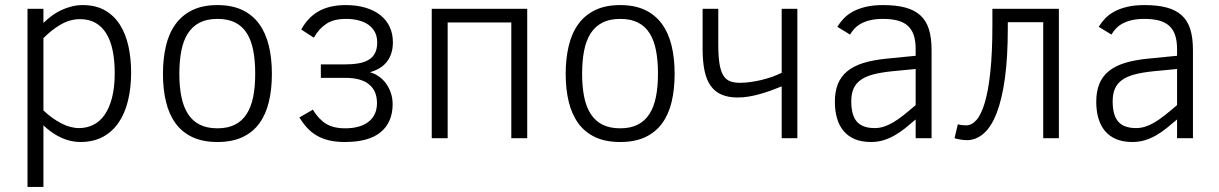

<svg xmlns="http://www.w3.org/2000/svg" viewBox="-20 -547 4827 760"><path d="M499 -259.8Q499 -199.7 486.8 -149.2Q474.6 -98.6 449.7 -62Q424.8 -25.4 387 -5.1Q349.1 15.1 297.9 15.1Q260.3 15.1 222.9 -1.7Q185.5 -18.6 151.9 -50.8V192.9H88.9V-512.2H151.9V-456.1Q167 -471.2 184.8 -484.4Q202.6 -497.6 222.4 -506.8Q242.2 -516.1 263.7 -521.5Q285.2 -526.9 307.1 -526.9Q358.9 -526.9 395.3 -506.1Q431.6 -485.4 454.6 -449.2Q477.5 -413.1 488.3 -364.5Q499 -315.9 499 -259.8ZM434.1 -257.8Q434.1 -307.1 426 -346.7Q418 -386.2 401.1 -413.8Q384.3 -441.4 358.4 -456.3Q332.5 -471.2 296.9 -471.2Q257.8 -471.2 221.4 -450.4Q185.1 -429.7 151.9 -396V-109.9Q185.5 -78.1 221.9 -59.1Q258.3 -40 293 -40Q323.2 -40 349.1 -52.7Q375 -65.4 393.8 -92Q412.6 -118.7 423.3 -159.7Q434.1 -200.7 434.1 -257.8Z M1056.2 -254.9Q1056.2 -193.8 1044.4 -144.3Q1032.7 -94.7 1006.8 -59.1Q981 -23.4 939.9 -4.2Q898.9 15.1 840.8 15.1Q782.7 15.1 741.7 -4.2Q700.7 -23.4 674.8 -59.1Q648.9 -94.7 637 -144.3Q625 -193.8 625 -254.9Q625 -314.5 636.7 -364.5Q648.4 -414.6 674.3 -450.7Q700.2 -486.8 741.2 -506.8Q782.2 -526.9 840.8 -526.9Q897.9 -526.9 938.7 -507.6Q979.5 -488.3 1005.6 -452.6Q1031.7 -417 1043.9 -366.9Q1056.2 -316.9 1056.2 -254.9ZM990.2 -254.9Q990.2 -306.6 982.4 -347.2Q974.6 -387.7 957 -415.5Q939.5 -443.4 910.9 -457.8Q882.3 -472.2 840.8 -472.2Q798.8 -472.2 770 -457.3Q741.2 -442.4 723.4 -414.3Q705.6 -386.2 697.8 -345.9Q689.9 -305.7 689.9 -254.9Q689.9 -204.1 698 -164.1Q706.1 -124 723.9 -96.2Q741.7 -68.4 770.5 -53.7Q799.3 -39.1 840.8 -39.1Q881.3 -39.1 909.9 -53.5Q938.5 -67.9 956.3 -95.7Q974.1 -123.5 982.2 -163.6Q990.2 -203.6 990.2 -254.9Z M1250 -292H1342.3Q1374 -292 1398.4 -296.1Q1422.9 -300.3 1439.5 -310.3Q1456.1 -320.3 1464.6 -337.2Q1473.1 -354 1473.1 -378.9Q1473.1 -402.3 1464.1 -419.7Q1455.1 -437 1438.7 -448.7Q1422.4 -460.4 1399.7 -466.3Q1377 -472.2 1350.1 -472.2Q1300.8 -472.2 1271.5 -452.6Q1242.2 -433.1 1222.2 -397.9L1172.4 -430.2Q1199.2 -479 1242.2 -502.9Q1285.2 -526.9 1349.1 -526.9Q1392.6 -526.9 1427.2 -516.4Q1461.9 -505.9 1485.8 -486.8Q1509.8 -467.8 1522.5 -440.7Q1535.2 -413.6 1535.2 -379.9Q1535.2 -355 1528.6 -335.2Q1522 -315.4 1510 -300.8Q1498 -286.1 1481.2 -276.4Q1464.4 -266.6 1444.3 -261.2Q1464.8 -255.4 1481.4 -243.2Q1498 -231 1509.8 -214.1Q1521.5 -197.3 1527.8 -177Q1534.2 -156.7 1534.2 -134.8Q1534.2 -63.5 1487.3 -24.2Q1440.4 15.1 1345.2 15.1Q1309.6 15.1 1282.2 8.5Q1254.9 2 1233.6 -10.5Q1212.4 -22.9 1195.8 -41Q1179.2 -59.1 1165 -82L1218.3 -112.8Q1241.2 -75.2 1270.5 -57.1Q1299.8 -39.1 1346.2 -39.1Q1405.3 -39.1 1438.7 -64.9Q1472.2 -90.8 1472.2 -139.2Q1472.2 -187.5 1440.7 -213.1Q1409.2 -238.8 1347.2 -238.8H1250Z M2003.9 0V-458H1752V0H1689V-512.2H2066.9V0Z M2650.4 -254.9Q2650.4 -193.8 2638.7 -144.3Q2627 -94.7 2601.1 -59.1Q2575.2 -23.4 2534.2 -4.2Q2493.2 15.1 2435.1 15.1Q2377 15.1 2335.9 -4.2Q2294.9 -23.4 2269 -59.1Q2243.2 -94.7 2231.2 -144.3Q2219.2 -193.8 2219.2 -254.9Q2219.2 -314.5 2231 -364.5Q2242.7 -414.6 2268.6 -450.7Q2294.4 -486.8 2335.4 -506.8Q2376.5 -526.9 2435.1 -526.9Q2492.2 -526.9 2533 -507.6Q2573.7 -488.3 2599.9 -452.6Q2626 -417 2638.2 -366.9Q2650.4 -316.9 2650.4 -254.9ZM2584.5 -254.9Q2584.5 -306.6 2576.7 -347.2Q2568.8 -387.7 2551.3 -415.5Q2533.7 -443.4 2505.1 -457.8Q2476.6 -472.2 2435.1 -472.2Q2393.1 -472.2 2364.3 -457.3Q2335.4 -442.4 2317.6 -414.3Q2299.8 -386.2 2292 -345.9Q2284.2 -305.7 2284.2 -254.9Q2284.2 -204.1 2292.2 -164.1Q2300.3 -124 2318.1 -96.2Q2335.9 -68.4 2364.7 -53.7Q2393.6 -39.1 2435.1 -39.1Q2475.6 -39.1 2504.2 -53.5Q2532.7 -67.9 2550.5 -95.7Q2568.4 -123.5 2576.4 -163.6Q2584.5 -203.6 2584.5 -254.9Z M2761.2 -512.2H2823.2V-371.1Q2823.2 -324.7 2827.9 -295.4Q2832.5 -266.1 2842.8 -249Q2853 -231.9 2869.4 -225.6Q2885.7 -219.2 2909.2 -219.2Q2928.2 -219.2 2949.7 -222.2Q2971.2 -225.1 2992.9 -230.2Q3014.6 -235.4 3035.6 -242.7Q3056.6 -250 3074.2 -258.8V-512.2H3136.2V0H3074.2V-205.1Q3054.2 -196.8 3032.5 -189Q3010.7 -181.2 2988.5 -174.8Q2966.3 -168.5 2943.8 -164.8Q2921.4 -161.1 2900.4 -161.1Q2862.8 -161.1 2836.4 -172.4Q2810.1 -183.6 2793.2 -207.3Q2776.4 -231 2768.8 -267.1Q2761.2 -303.2 2761.2 -353Z M3604.5 0V-74.2Q3582.5 -55.2 3562 -38.8Q3541.5 -22.5 3520.3 -10.5Q3499 1.5 3476.3 8.3Q3453.6 15.1 3427.7 15.1Q3391.6 15.1 3364.7 4.2Q3337.9 -6.8 3320.1 -27.6Q3302.2 -48.3 3293.5 -77.9Q3284.7 -107.4 3284.7 -144Q3284.7 -184.1 3296.4 -213.9Q3308.1 -243.7 3333 -264.4Q3357.9 -285.2 3396.7 -297.4Q3435.5 -309.6 3489.7 -314.9L3604.5 -326.2V-352.1Q3604.5 -384.3 3597.2 -407Q3589.8 -429.7 3574 -444.3Q3558.1 -459 3533.4 -465.6Q3508.8 -472.2 3474.6 -472.2Q3445.8 -472.2 3424.6 -467Q3403.3 -461.9 3387.9 -453.4Q3372.6 -444.8 3362.3 -433.6Q3352.1 -422.4 3344.7 -410.2L3294.4 -440.9Q3305.2 -458.5 3320.1 -474.1Q3335 -489.7 3356.7 -501.5Q3378.4 -513.2 3407.5 -520Q3436.5 -526.9 3475.6 -526.9Q3527.3 -526.9 3563.7 -517.1Q3600.1 -507.3 3623.3 -486.1Q3646.5 -464.8 3657 -430.9Q3667.5 -397 3667.5 -348.1V0ZM3604.5 -273.9 3512.7 -265.1Q3468.8 -260.7 3437.7 -252.7Q3406.7 -244.6 3387.2 -230.7Q3367.7 -216.8 3358.6 -196Q3349.6 -175.3 3349.6 -146Q3349.6 -90.3 3372.1 -65.2Q3394.5 -40 3442.4 -40Q3460.4 -40 3477.8 -45.4Q3495.1 -50.8 3514.2 -61.8Q3533.2 -72.8 3555.2 -90.1Q3577.1 -107.4 3604.5 -130.9Z M3969.2 -459V-434.1Q3969.2 -320.8 3957.8 -237.5Q3946.3 -154.3 3925.3 -99.9Q3904.3 -45.4 3874 -18.8Q3843.8 7.8 3806.6 7.8Q3801.3 7.8 3794.7 7.1Q3788.1 6.3 3781.5 5.4Q3774.9 4.4 3768.8 2.9Q3762.7 1.5 3758.3 0L3771.5 -55.2Q3778.8 -52.7 3787.8 -51.8Q3796.9 -50.8 3804.2 -50.8Q3826.2 -50.8 3845 -71.8Q3863.8 -92.8 3877.9 -139.9Q3892.1 -187 3900.1 -262.7Q3908.2 -338.4 3908.2 -448.2V-512.2H4171.4V0H4109.4V-459Z M4639.2 0V-74.2Q4617.2 -55.2 4596.7 -38.8Q4576.2 -22.5 4554.9 -10.5Q4533.7 1.5 4511 8.3Q4488.3 15.1 4462.4 15.1Q4426.3 15.1 4399.4 4.2Q4372.6 -6.8 4354.7 -27.6Q4336.9 -48.3 4328.1 -77.9Q4319.3 -107.4 4319.3 -144Q4319.3 -184.1 4331.1 -213.9Q4342.8 -243.7 4367.7 -264.4Q4392.6 -285.2 4431.4 -297.4Q4470.2 -309.6 4524.4 -314.9L4639.2 -326.2V-352.1Q4639.2 -384.3 4631.8 -407Q4624.5 -429.7 4608.6 -444.3Q4592.8 -459 4568.1 -465.6Q4543.5 -472.2 4509.3 -472.2Q4480.5 -472.2 4459.2 -467Q4438 -461.9 4422.6 -453.4Q4407.2 -444.8 4397 -433.6Q4386.7 -422.4 4379.4 -410.2L4329.1 -440.9Q4339.8 -458.5 4354.7 -474.1Q4369.6 -489.7 4391.4 -501.5Q4413.1 -513.2 4442.1 -520Q4471.2 -526.9 4510.3 -526.9Q4562 -526.9 4598.4 -517.1Q4634.8 -507.3 4658 -486.1Q4681.2 -464.8 4691.7 -430.9Q4702.1 -397 4702.1 -348.1V0ZM4639.2 -273.9 4547.4 -265.1Q4503.4 -260.7 4472.4 -252.7Q4441.4 -244.6 4421.9 -230.7Q4402.3 -216.8 4393.3 -196Q4384.3 -175.3 4384.3 -146Q4384.3 -90.3 4406.7 -65.2Q4429.2 -40 4477.1 -40Q4495.1 -40 4512.5 -45.4Q4529.8 -50.8 4548.8 -61.8Q4567.9 -72.8 4589.8 -90.1Q4611.8 -107.4 4639.2 -130.9Z"/></svg>

Font: Clear Sans Light
Style: Regular
Weight: 300
Foundry: Intel Corporation
Version: Version 1.00